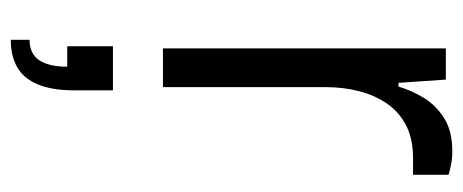

<svg xmlns="http://www.w3.org/2000/svg" viewBox="-272 -306 861 357"><g transform="rotate(90 158.5 -127.5)"><path d="M70 0V-526H128L134 -438H141Q148 -462 162 -485Q176 -508 200 -523Q224 -538 261 -538Q275 -538 287 -535.5Q299 -533 305 -531V-465H274Q239 -465 214 -452.5Q189 -440 173 -417Q157 -394 149.5 -364.5Q142 -335 142 -303V0ZM54 283V248Q80 248 92 230Q104 212 104 178H66V93H148V165Q148 206 137 232.5Q126 259 105 271Q84 283 54 283Z"/></g></svg>

Font: Archivo SemiBold Light
Style: Regular
Weight: 300
Version: Version 2.001